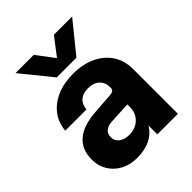

<svg xmlns="http://www.w3.org/2000/svg" viewBox="-207 -836 964 964"><g transform="rotate(-45 275.0 -354.0)"><path d="M341.5 -559.5H201.5L70.5 -721H200L271 -627L343 -721H472.5ZM502.5 -318.5V0H356.5V-63Q333.5 -24.5 294 -6Q254.5 12.5 202 12.5Q153 12.5 115.2 -7.5Q77.5 -27.5 55.8 -62.5Q34 -97.5 34 -142.5Q34 -287.5 219.5 -299.5L329 -307.5Q356.5 -309 356.5 -330V-337Q356.5 -369 334.8 -389.5Q313 -410 275 -410Q201 -410 193 -340H43Q47 -392.5 76.8 -431.8Q106.5 -471 156.8 -492.8Q207 -514.5 272 -514.5Q341.5 -514.5 393.2 -490Q445 -465.5 473.8 -421.5Q502.5 -377.5 502.5 -318.5ZM181 -154.5Q181 -128.5 201.8 -113Q222.5 -97.5 256 -97.5Q300 -97.5 328.2 -124.8Q356.5 -152 356.5 -194V-213L242 -207Q181 -203.5 181 -154.5Z"/></g></svg>

Font: Overused Grotesk
Style: Bold
Weight: 710
Version: Version 0.004